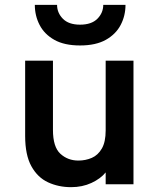

<svg xmlns="http://www.w3.org/2000/svg" viewBox="-20 -762 656 794"><path d="M274 12Q222 12 178.8 -8Q135.5 -28 109.8 -74.5Q84 -121 84 -200V-511H199V-225Q199 -154 229.8 -126Q260.5 -98 304 -98Q334 -98 359.8 -109.2Q385.5 -120.5 401.2 -147.8Q417 -175 417 -223V-511H532V0H417V-49Q396 -23 358.2 -5.5Q320.5 12 274 12ZM311 -574Q246 -574 204.8 -597.2Q163.5 -620.5 143.8 -658.8Q124 -697 124 -742H216Q216 -709 240 -684.5Q264 -660 311 -660Q358.5 -660 382.8 -684.5Q407 -709 407 -742H499Q499 -697 479 -658.8Q459 -620.5 417.5 -597.2Q376 -574 311 -574Z"/></svg>

Font: Overpass Mono Light
Style: Regular
Weight: 300
Monospace: yes
Designer: Delve Withrington, Dave Bailey
Foundry: Delve Fonts LLC
Version: Version 4.000